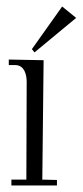

<svg xmlns="http://www.w3.org/2000/svg" viewBox="-20 -692 254 590"><path d="M110 -140 114 -507 7 -509V-492H28C55 -491 62 -463 62 -440L61 -140H15V-122H155V-139ZM78 -541 86 -531 214 -637 171 -672Z"/></svg>

Font: Bigelow Rules
Style: Regular
Weight: 400
Designer: Astigmatic (AOETI)
Foundry: Astigmatic (AOETI)
Version: Version 1.000